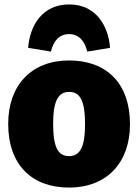

<svg xmlns="http://www.w3.org/2000/svg" viewBox="-20 -827 624 867"><path d="M292 -807C172 -807 115 -713 107 -611L210 -594C221 -641 247 -673 292 -673C337 -673 363 -641 374 -594L477 -611C469 -713 412 -807 292 -807ZM292 -554C122 -554 17 -442 17 -268C17 -82 124 20 292 20C462 20 567 -92 567 -266C567 -452 460 -554 292 -554ZM292 -412C342 -412 364 -372 364 -266C364 -165 342 -122 292 -122C242 -122 220 -162 220 -268C220 -369 242 -412 292 -412Z"/></svg>

Font: Fira Sans Heavy
Style: Regular
Weight: 900
Designer: bBox Type GmbH & Carrois Corporate GbR & Edenspiekermann AG
Foundry: bBox Type GmbH & Carrois Corporate GbR & Edenspiekermann AG
Version: Version 4.300;PS 004.300;hotconv 1.0.88;makeotf.lib2.5.64775